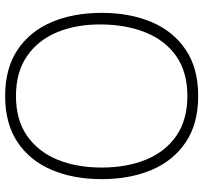

<svg xmlns="http://www.w3.org/2000/svg" viewBox="-42 -733 790 746"><g transform="rotate(90 353.0 -360.0)"><path d="M353 15Q245.5 15 173.8 -33Q102 -81 66 -165.5Q30 -250 30 -360Q30 -470 66 -554.5Q102 -639 173.8 -687Q245.5 -735 353 -735Q460.5 -735 532.2 -687Q604 -639 640 -554.5Q676 -470 676 -360Q676 -250 640 -165.5Q604 -81 532.2 -33Q460.5 15 353 15ZM353 -27Q445.5 -27 507.2 -69.8Q569 -112.5 600 -187.5Q631 -262.5 631 -360Q631 -457.5 600 -532.8Q569 -608 507.2 -650.5Q445.5 -693 353 -693Q260.5 -693 199.2 -650.5Q138 -608 107 -532.8Q76 -457.5 75 -360Q74 -262.5 105 -187.5Q136 -112.5 198.2 -69.8Q260.5 -27 353 -27Z"/></g></svg>

Font: Manrope Variable Light
Style: Regular
Weight: 200
Designer: Mikhail Sharanda
Foundry: Mikhail Sharanda
Version: Version 4.505